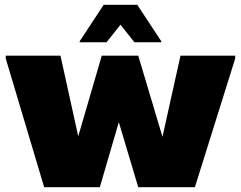

<svg xmlns="http://www.w3.org/2000/svg" viewBox="-20 -780 1004 800"><path d="M164 0 4 -536V-548H232L306 -212L404 -548H556L657 -210L732 -548H960V-536L792 0H556L475 -271L396 0ZM312 -604V-608L412 -760H552L652 -608V-604H540L482 -677L424 -604Z"/></svg>

Font: Kufam Black
Style: Regular
Weight: 900
Designer: Wael Morcos, Artur Schmal
Foundry: Original Type
Version: Version 1.301; ttfautohint (v1.8.3)